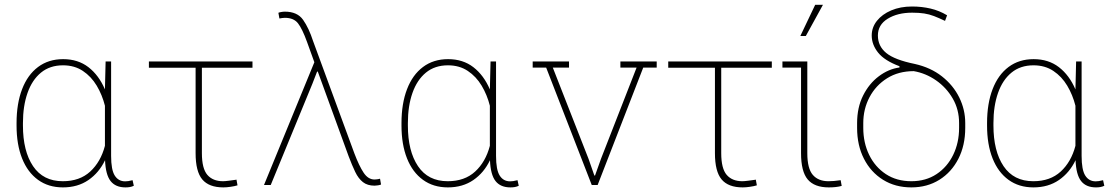

<svg xmlns="http://www.w3.org/2000/svg" viewBox="-20 -791 4776 821"><path d="M249 10.3Q187 10.3 142.6 -22Q98.1 -54.2 74.5 -113.5Q50.8 -172.9 50.8 -254.4V-264.6Q50.8 -348.1 74.5 -409.7Q98.1 -471.2 142.8 -504.6Q187.5 -538.1 250 -538.1Q313.5 -538.1 358.2 -503.7Q402.8 -469.2 428.7 -408.7L431.6 -528.3H455.1V-124.5Q455.1 -64.9 470.7 -40.3Q486.3 -15.6 515.1 -15.6Q522.9 -15.6 528.6 -16.6Q534.2 -17.6 546.9 -20.5L552.2 3.4Q543.9 7.3 535.4 8.8Q526.9 10.3 516.6 10.3Q474.1 10.3 452.9 -16.8Q431.6 -43.9 429.2 -106Q403.8 -52.7 358.2 -21.2Q312.5 10.3 249 10.3ZM248.5 -16.1Q320.8 -16.1 365.7 -57.4Q410.6 -98.6 428.7 -167.5V-338.9Q417 -385.3 393.6 -424.6Q370.1 -463.9 334.2 -487.8Q298.3 -511.7 249.5 -511.7Q193.4 -511.7 155.3 -480.5Q117.2 -449.2 97.7 -393.6Q78.1 -337.9 78.1 -264.6V-254.4Q78.1 -145 121.3 -80.6Q164.6 -16.1 248.5 -16.1Z M935.1 10.3Q873.5 10.3 845 -23.7Q816.4 -57.6 816.4 -136.2V-501.5H616.7V-528.3H1059.6V-501.5H843.3V-136.2Q843.3 -70.3 866.7 -43.2Q890.1 -16.1 933.6 -16.1Q941.9 -16.1 959 -18.3Q976.1 -20.5 987.8 -22.2Q999.5 -23.9 991.2 -22.9L995.6 1.5Q982.9 5.4 965.8 7.8Q948.7 10.3 935.1 10.3Z M1581.5 2.9Q1551.3 2.9 1532 -12.2Q1512.7 -27.3 1499 -55.7Q1485.4 -84 1470.7 -123L1338.9 -484.9H1335.9L1315.9 -433.1L1137.7 0H1108.9L1324.2 -524.9L1293 -611.3Q1272.5 -668 1254.2 -691.4Q1235.8 -714.8 1198.2 -714.8Q1194.3 -714.8 1186.3 -713.9Q1178.2 -712.9 1174.8 -711.9L1170.4 -736.3Q1174.3 -738.3 1182.9 -739.7Q1191.4 -741.2 1197.8 -741.2Q1251.5 -741.2 1276.1 -706.1Q1300.8 -670.9 1318.8 -615.2L1495.1 -135.7Q1515.6 -81.5 1534.9 -52.5Q1554.2 -23.4 1581.5 -23.4Q1585.4 -23.4 1593.3 -24.4Q1601.1 -25.4 1605 -26.9L1609.4 -2Q1605 0 1596.4 1.5Q1587.9 2.9 1581.5 2.9Z M1895 10.3Q1833 10.3 1788.6 -22Q1744.1 -54.2 1720.5 -113.5Q1696.8 -172.9 1696.8 -254.4V-264.6Q1696.8 -348.1 1720.5 -409.7Q1744.1 -471.2 1788.8 -504.6Q1833.5 -538.1 1896 -538.1Q1959.5 -538.1 2004.2 -503.7Q2048.8 -469.2 2074.7 -408.7L2077.6 -528.3H2101.1V-124.5Q2101.1 -64.9 2116.7 -40.3Q2132.3 -15.6 2161.1 -15.6Q2168.9 -15.6 2174.6 -16.6Q2180.2 -17.6 2192.9 -20.5L2198.2 3.4Q2189.9 7.3 2181.4 8.8Q2172.9 10.3 2162.6 10.3Q2120.1 10.3 2098.9 -16.8Q2077.6 -43.9 2075.2 -106Q2049.8 -52.7 2004.2 -21.2Q1958.5 10.3 1895 10.3ZM1894.5 -16.1Q1966.8 -16.1 2011.7 -57.4Q2056.6 -98.6 2074.7 -167.5V-338.9Q2063 -385.3 2039.6 -424.6Q2016.1 -463.9 1980.2 -487.8Q1944.3 -511.7 1895.5 -511.7Q1839.4 -511.7 1801.3 -480.5Q1763.2 -449.2 1743.7 -393.6Q1724.1 -337.9 1724.1 -264.6V-254.4Q1724.1 -145 1767.3 -80.6Q1810.5 -16.1 1894.5 -16.1Z M2510.3 0 2315.4 -502H2257.8V-528.3H2413.1V-502H2343.8L2496.6 -111.8L2521.5 -40.5H2524.4L2549.8 -111.8L2702.1 -502H2632.8V-528.3H2788.1V-502H2730.5L2535.6 0Z M3155.8 10.3Q3094.2 10.3 3065.7 -23.7Q3037.1 -57.6 3037.1 -136.2V-501.5H2837.4V-528.3H3280.3V-501.5H3064V-136.2Q3064 -70.3 3087.4 -43.2Q3110.8 -16.1 3154.3 -16.1Q3162.6 -16.1 3179.7 -18.3Q3196.8 -20.5 3208.5 -22.2Q3220.2 -23.9 3211.9 -22.9L3216.3 1.5Q3203.6 5.4 3186.5 7.8Q3169.4 10.3 3155.8 10.3Z M3523.9 10.3Q3462.4 10.3 3433.8 -23.7Q3405.3 -57.6 3405.3 -136.2V-502H3325.7V-528.3H3432.1V-136.2Q3432.1 -70.3 3455.6 -43.2Q3479 -16.1 3522.5 -16.1Q3535.6 -16.1 3545.9 -17.1Q3556.2 -18.1 3574.7 -20.5L3579.1 3.9Q3567.4 7.3 3553.5 8.8Q3539.6 10.3 3523.9 10.3ZM3402.3 -637.2 3465.8 -770.5H3499L3425.8 -637.2Z M3877 10.3Q3808.1 10.3 3755.9 -22.2Q3703.6 -54.7 3674.3 -112.1Q3645 -169.4 3645 -244.1V-264.6Q3645 -331.5 3670.7 -382.6Q3696.3 -433.6 3737.8 -464.8Q3779.3 -496.1 3826.2 -502.4V-507.8Q3762.2 -531.7 3734.9 -565.9Q3707.5 -600.1 3707.5 -639.2Q3707.5 -673.8 3729.7 -701.9Q3752 -730 3791 -746.6Q3830.1 -763.2 3879.9 -763.2Q3921.4 -763.2 3959 -754.4Q3996.6 -745.6 4029.8 -725.6L4021 -701.7Q3994.1 -714.4 3973.9 -722.2Q3953.6 -730 3931.9 -733.4Q3910.2 -736.8 3880.4 -736.8Q3817.9 -736.8 3775.9 -710.9Q3733.9 -685.1 3733.9 -639.2Q3733.9 -593.8 3769.5 -564.5Q3805.2 -535.2 3891.6 -517.6Q3959.5 -502.4 4007.8 -464.4Q4056.2 -426.3 4081.8 -374.3Q4107.4 -322.3 4107.4 -264.6V-244.1Q4107.4 -169.4 4078.1 -112.1Q4048.8 -54.7 3996.8 -22.2Q3944.8 10.3 3877 10.3ZM3877 -16.1Q3939 -16.1 3984.9 -46.6Q4030.8 -77.1 4055.9 -128.9Q4081.1 -180.7 4081.1 -244.1V-264.6Q4081.1 -322.8 4054 -369.6Q4026.9 -416.5 3982.7 -447.3Q3938.5 -478 3887.2 -486.8Q3821.8 -486.8 3773.2 -456.3Q3724.6 -425.8 3698 -375.2Q3671.4 -324.7 3671.4 -264.6V-244.1Q3671.4 -180.7 3696.5 -128.9Q3721.7 -77.1 3767.8 -46.6Q3814 -16.1 3877 -16.1Z M4398.9 10.3Q4336.9 10.3 4292.5 -22Q4248 -54.2 4224.4 -113.5Q4200.7 -172.9 4200.7 -254.4V-264.6Q4200.7 -348.1 4224.4 -409.7Q4248 -471.2 4292.7 -504.6Q4337.4 -538.1 4399.9 -538.1Q4463.4 -538.1 4508.1 -503.7Q4552.7 -469.2 4578.6 -408.7L4581.5 -528.3H4605V-124.5Q4605 -64.9 4620.6 -40.3Q4636.2 -15.6 4665 -15.6Q4672.9 -15.6 4678.5 -16.6Q4684.1 -17.6 4696.8 -20.5L4702.1 3.4Q4693.8 7.3 4685.3 8.8Q4676.8 10.3 4666.5 10.3Q4624 10.3 4602.8 -16.8Q4581.5 -43.9 4579.1 -106Q4553.7 -52.7 4508.1 -21.2Q4462.4 10.3 4398.9 10.3ZM4398.4 -16.1Q4470.7 -16.1 4515.6 -57.4Q4560.5 -98.6 4578.6 -167.5V-338.9Q4566.9 -385.3 4543.5 -424.6Q4520 -463.9 4484.1 -487.8Q4448.2 -511.7 4399.4 -511.7Q4343.3 -511.7 4305.2 -480.5Q4267.1 -449.2 4247.6 -393.6Q4228 -337.9 4228 -264.6V-254.4Q4228 -145 4271.2 -80.6Q4314.5 -16.1 4398.4 -16.1Z"/></svg>

Font: Roboto Slab LO Thin
Style: Regular
Weight: 250
Designer: Google
Version: Version 2.00;September 28, 2018;FontCreator 11.5.0.2427 64-b